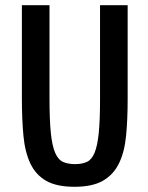

<svg xmlns="http://www.w3.org/2000/svg" viewBox="-20 -707 567 737"><path d="M64 -687H170V-331Q170 -248 175 -198Q180 -148 191.5 -121Q203 -94 222 -85.5Q241 -77 268 -77Q295 -77 313.5 -85.5Q332 -94 343 -120.5Q354 -147 359 -196Q364 -245 364 -326V-687H470V-326Q470 -248 464 -186Q458 -124 437 -80.5Q416 -37 375.5 -13.5Q335 10 266 10Q198 10 158 -12.5Q118 -35 97 -78.5Q76 -122 70 -185.5Q64 -249 64 -330Z"/></svg>

Font: Medium
Style: Regular
Weight: 500
Designer: Fernando Haro
Foundry: deFharo
Version: Version 1.787